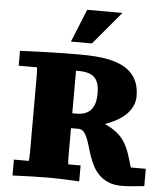

<svg xmlns="http://www.w3.org/2000/svg" viewBox="-61 -982 893 1046"><g transform="rotate(5 385.5 -459.5)"><path d="M299.8 -749 373 -929.2H565.9L414.6 -749ZM241.7 0Q200.2 0 151.9 1.5Q103.5 2.9 46.4 5.4V-81.5H127.4Q130.4 -94.7 130.4 -126.5V-550.3Q130.4 -564.9 129.6 -575.7Q128.9 -586.4 127.9 -593.3H27.8V-674.8Q110.8 -678.7 192.1 -680.9Q273.4 -683.1 356.9 -683.1Q397.9 -683.1 438.2 -680.4Q478.5 -677.7 514.6 -669.9Q550.8 -662.1 581.5 -648.2Q612.3 -634.3 634.5 -612.3Q656.7 -590.3 669.4 -558.6Q682.1 -526.9 682.1 -483.9Q682.1 -430.7 642.3 -388.2Q602.5 -345.7 522.9 -317.9Q563.5 -299.8 589.4 -278.8Q615.2 -257.8 632.3 -231.2Q649.4 -204.6 660.9 -170.9Q672.4 -137.2 684.6 -94.2H766.6V0.5Q736.3 2.9 705.8 6.3Q675.3 9.8 643.1 9.8Q601.1 9.8 571.3 -2.7Q541.5 -15.1 520.8 -35.4Q500 -55.7 486.3 -81.5Q472.7 -107.4 463.1 -134.5Q453.6 -161.6 446.3 -187.7Q439 -213.9 430.4 -234.1Q421.9 -254.4 410.9 -266.8Q399.9 -279.3 382.8 -279.3H341.3V-126.5Q341.3 -112.8 342 -101.8Q342.8 -90.8 343.8 -81.5H411.1V5.4Q363.8 2.9 321.8 1.5Q279.8 0 241.7 0ZM366.2 -360.8Q469.2 -360.8 469.2 -480Q469.2 -510.7 462.9 -532.2Q456.5 -553.7 442.9 -567.1Q429.2 -580.6 407.7 -586.9Q386.2 -593.3 355.5 -593.3H341.3V-360.8Z"/></g></svg>

Font: Tienne Black
Style: Regular
Weight: 900
Designer: vernon adams
Foundry: vernon adams
Version: Version 001.001